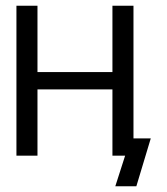

<svg xmlns="http://www.w3.org/2000/svg" viewBox="-20 -540 580 666"><path d="M110 0V-230H370V0H414L380 106H453L503 -60H443V-520H370V-290H110V-520H37V0Z"/></svg>

Font: Non Bureau Light
Style: Regular
Weight: 300
Designer: Jona Saucedo
Foundry: Non Foundry
Version: Version 1.000;FEAKit 1.0